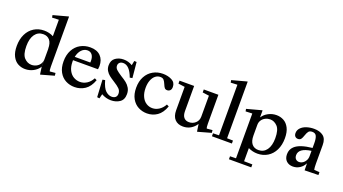

<svg xmlns="http://www.w3.org/2000/svg" viewBox="-71 -1520 4342 2433"><g transform="rotate(20 2100.0 -303.0)"><path d="M546 -69 621 -76 625 -40 447 10 443 8 430 -87V-335L429 -333Q429 -409 397 -447Q365 -485 309 -485Q238 -485 197.5 -428.5Q157 -372 157 -271Q157 -158 200 -113Q243 -68 298 -68Q331 -68 361.5 -83Q392 -98 410.5 -125.5Q429 -153 429 -189V-87H427Q400 -44 349.5 -17Q299 10 240 10Q188 10 143 -14Q98 -38 70 -92Q42 -146 42 -230Q42 -321 75.5 -389.5Q109 -458 169 -495Q229 -532 305 -532Q373 -532 430 -502V-722L428 -724L340 -720L334 -752L534 -806L538 -804V-133Q538 -85 546 -69Z M949 -75Q999 -75 1042 -103Q1085 -131 1112 -182H1114L1142 -168Q1108 -73 1045.5 -31.5Q983 10 906 10Q841 10 786.5 -18.5Q732 -47 699 -105.5Q666 -164 666 -251Q666 -338 700.5 -402Q735 -466 794.5 -499Q854 -532 927 -532Q1017 -532 1066 -482Q1115 -432 1115 -348Q1115 -330 1111 -306L1109 -304H774V-286Q774 -215 799 -167.5Q824 -120 864 -97.5Q904 -75 949 -75ZM990 -351Q991 -358 991 -373Q991 -425 968.5 -454.5Q946 -484 906 -484Q861 -484 827 -448.5Q793 -413 780 -351Z M1391 -36Q1423 -36 1442 -52.5Q1461 -69 1461 -101Q1461 -140 1434.5 -166.5Q1408 -193 1353 -227Q1310 -254 1283.5 -275Q1257 -296 1238.5 -326.5Q1220 -357 1220 -398Q1220 -466 1266.5 -499Q1313 -532 1377 -532Q1440 -532 1495 -499L1507 -560L1539 -558L1559 -348L1525 -342Q1472 -488 1386 -488Q1355 -488 1338 -472Q1321 -456 1321 -431Q1321 -400 1344.5 -378Q1368 -356 1419 -323Q1464 -296 1493.5 -272.5Q1523 -249 1543.5 -214.5Q1564 -180 1564 -133Q1564 -57 1514 -23.5Q1464 10 1397 10Q1329 10 1269 -25L1254 36L1222 32L1209 -200L1243 -206Q1270 -107 1309.5 -71.5Q1349 -36 1391 -36Z M1906 -532Q1974 -532 2026.5 -504.5Q2079 -477 2079 -417Q2079 -385 2063 -369.5Q2047 -354 2024 -354Q2001 -354 1989 -368.5Q1977 -383 1965 -413Q1951 -447 1935.5 -465Q1920 -483 1887 -483Q1851 -483 1821.5 -459.5Q1792 -436 1775 -392Q1758 -348 1758 -290Q1758 -222 1780.5 -173.5Q1803 -125 1841 -100.5Q1879 -76 1924 -76Q1972 -76 2014.5 -104Q2057 -132 2084 -182H2086L2114 -168Q2080 -73 2019 -31.5Q1958 10 1883 10Q1819 10 1765 -18.5Q1711 -47 1678 -105.5Q1645 -164 1645 -250Q1645 -338 1679.5 -401.5Q1714 -465 1773.5 -498.5Q1833 -532 1906 -532Z M2546 -470 2458 -482V-522H2655V-133Q2655 -85 2663 -69L2738 -76L2742 -40L2564 10L2560 8L2546 -87H2544Q2516 -43 2471 -16.5Q2426 10 2369 10Q2299 10 2259 -32Q2219 -74 2219 -155V-470L2131 -482V-522H2328V-184Q2328 -125 2353 -96.5Q2378 -68 2422 -68Q2473 -68 2509.5 -101.5Q2546 -135 2546 -189Z M2943 -806 2947 -804V-42L3027 -40V0H2758V-40L2838 -42V-722L2836 -724L2749 -720L2743 -752Z M3245 -528 3249 -526V-435H3251Q3278 -478 3328.5 -505Q3379 -532 3438 -532Q3490 -532 3535 -508Q3580 -484 3608 -430Q3636 -376 3636 -292Q3636 -201 3602.5 -132.5Q3569 -64 3509 -27Q3449 10 3373 10Q3307 10 3249 -19V158L3361 160V200H3060V160L3140 158V-444L3138 -446L3051 -442L3045 -474ZM3369 -37Q3440 -37 3480.5 -93.5Q3521 -150 3521 -251Q3521 -364 3478 -409Q3435 -454 3380 -454Q3347 -454 3316.5 -439Q3286 -424 3267.5 -396.5Q3249 -369 3249 -333V-189Q3249 -113 3281 -75Q3313 -37 3369 -37Z M3773 -218Q3838 -280 4007 -297V-361Q4007 -423 3992 -455.5Q3977 -488 3935 -488Q3900 -488 3885 -468.5Q3870 -449 3857 -410Q3846 -376 3833 -358.5Q3820 -341 3793 -341Q3768 -341 3753.5 -357Q3739 -373 3739 -401Q3739 -441 3767.5 -471Q3796 -501 3843 -516.5Q3890 -532 3944 -532Q4021 -532 4068 -496Q4115 -460 4115 -375V-126Q4115 -73 4121 -44L4194 -38V0L4009 4L4007 -87H4005Q3984 -44 3943 -17Q3902 10 3851 10Q3797 10 3763 -22Q3729 -54 3729 -113Q3729 -177 3773 -218ZM3907 -71Q3932 -71 3955 -86Q3978 -101 3992.5 -127.5Q4007 -154 4007 -187V-258Q3842 -235 3842 -141Q3842 -108 3860 -89.5Q3878 -71 3907 -71Z"/></g></svg>

Font: Minipax
Style: Bold
Weight: 500
Designer: Raphaël Ronot, Igor Stepanchenko (Cyrillic)
Foundry: steppetype
Version: Version 1.002